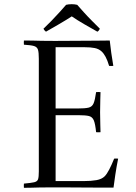

<svg xmlns="http://www.w3.org/2000/svg" viewBox="-20 -894 648 915"><path d="M94 1Q93 -9 94 -19Q128 -22 143 -25.5Q158 -29 161.5 -40Q165 -51 165 -77V-614Q165 -644 161 -657Q157 -670 142.5 -674.5Q128 -679 94 -681Q93 -691 94 -701Q119 -701 136.5 -700.5Q154 -700 177.5 -699.5Q201 -699 242 -699Q285 -699 329 -699.5Q373 -700 411 -700Q449 -700 474 -700.5Q499 -701 503 -701Q509 -644 520 -580Q509 -579 500 -580Q492 -607 483 -623.5Q474 -640 464 -649Q451 -661 431.5 -665Q412 -669 383 -669H245V-377H350Q385 -377 402 -381Q419 -385 426 -401.5Q433 -418 438 -455Q449 -456 459 -455Q459 -448 458 -420.5Q457 -393 457 -359Q457 -328 458 -300.5Q459 -273 459 -264Q450 -263 438 -264Q434 -304 427 -320.5Q420 -337 404 -341Q388 -345 356 -345H245V-31H378Q414 -31 439.5 -35.5Q465 -40 479 -54Q489 -64 500.5 -86Q512 -108 524 -138Q533 -139 543 -138Q535 -98 529.5 -61Q524 -24 521 0Q488 0 445 0Q402 0 358 -0.5Q314 -1 278 -1Q242 -1 223 -1Q189 -1 167.5 -0.5Q146 0 130 0.5Q114 1 94 1ZM322 -816Q296 -799 262.5 -779.5Q229 -760 199 -743Q195 -746 192 -749.5Q189 -753 187 -757Q204 -773 224 -793.5Q244 -814 263 -835Q282 -856 295 -871Q306 -874 322 -874Q336 -874 348 -871Q361 -856 380 -835Q399 -814 419.5 -793.5Q440 -773 456 -757Q454 -753 451 -749Q448 -745 444 -743Q414 -760 381 -779Q348 -798 322 -816Z"/></svg>

Font: Castoro Titling
Style: Regular
Weight: 400
Version: Version 2.04